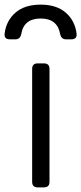

<svg xmlns="http://www.w3.org/2000/svg" viewBox="-77 -810 352 830"><path d="M86 0Q62 0 62 -24V-512Q62 -536 86 -536H113Q137 -536 137 -512V-24Q137 0 113 0ZM-34 -640Q-60 -640 -57 -665Q-50 -721 -10 -755.5Q30 -790 99 -790Q167 -790 207 -755.5Q247 -721 254 -665Q257 -640 231 -640H208Q188 -640 183 -663Q171 -730 99 -730Q26 -730 15 -663Q10 -640 -10 -640Z"/></svg>

Font: Pitagon Sans Text
Style: Regular
Weight: 400
Designer: Travis Tran
Foundry: Pitagon
Version: Version 1.001; ttfautohint (v1.8.4.7-5d5b);gftools[0.9.26]